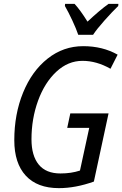

<svg xmlns="http://www.w3.org/2000/svg" viewBox="-20 -964 633 994"><path d="M54 -238Q54 -373 99.5 -484.5Q145 -596 226.5 -660.5Q308 -725 411 -725Q511 -725 589 -681L552 -608Q480 -649 407 -649Q332 -649 271.5 -592.5Q211 -536 177 -442.5Q143 -349 143 -243Q143 -158 180.5 -112Q218 -66 293 -66Q349 -66 394 -81L442 -302H328L344 -377H542L466 -24Q371 10 285 10Q173 10 113.5 -54.5Q54 -119 54 -238ZM316 -933 317 -944H366Q395 -913 433 -852Q497 -912 542 -944H593L592 -933Q561 -903 520.5 -857.5Q480 -812 462 -784H385Q375 -814 354.5 -858Q334 -902 316 -933Z"/></svg>

Font: Noto Sans UI Narrow
Style: Italic
Weight: 400
Width: 4
Italic angle: -12°
Designer: Monotype Design Team
Foundry: Monotype Imaging Inc.
Version: Version 1.001